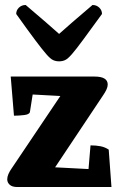

<svg xmlns="http://www.w3.org/2000/svg" viewBox="-20 -750 478 770"><path d="M49 0Q29 0 19 -9Q9 -18 9 -31Q9 -41 14 -52.5Q19 -64 27 -75L222 -365L111 -371L100 -301Q98 -291 76.5 -288.5Q55 -286 36 -286L23 -443H359Q412 -443 412 -411Q412 -402 407 -391Q402 -380 393 -367L201 -79L335 -72L343 -167Q365 -167 383 -163.5Q401 -160 416 -150L427 0ZM217 -504Q204 -504 193 -509Q182 -514 165.5 -533Q149 -552 120.5 -590Q92 -628 45 -694Q45 -709 56 -719.5Q67 -730 83 -730Q130 -690 163 -661.5Q196 -633 217 -614Q238 -633 271 -661.5Q304 -690 351 -730Q367 -730 378 -719.5Q389 -709 389 -694Q341 -628 313 -590Q285 -552 268.5 -533Q252 -514 241 -509Q230 -504 217 -504Z"/></svg>

Font: Petrona ExtraBold
Style: Regular
Weight: 800
Designer: Ringo R. Seeber
Foundry: Ringo R. Seeber
Version: Version 2.001; ttfautohint (v1.8.3)